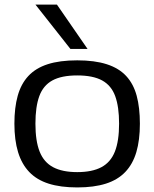

<svg xmlns="http://www.w3.org/2000/svg" viewBox="-20 -810 675 840"><path d="M43 -269Q43 -339 57.5 -391Q72 -443 104 -477.5Q136 -512 188.5 -529Q241 -546 318 -546Q394 -546 447 -529Q500 -512 532 -477.5Q564 -443 578 -391Q592 -339 592 -269Q592 -197 576.5 -144.5Q561 -92 528 -57.5Q495 -23 443 -6.5Q391 10 318 10Q245 10 193 -6.5Q141 -23 108 -57.5Q75 -92 59 -144.5Q43 -197 43 -269ZM135 -269Q135 -193 153.5 -146.5Q172 -100 212.5 -78.5Q253 -57 318 -57Q383 -57 423.5 -78.5Q464 -100 482.5 -146.5Q501 -193 501 -269Q501 -343 484 -389.5Q467 -436 427 -458Q387 -480 318 -480Q249 -480 209 -458Q169 -436 152 -389.5Q135 -343 135 -269ZM288 -596 135 -790H229L363 -596Z"/></svg>

Font: Georama SemiExpanded
Style: Regular
Weight: 400
Width: 6
Designer: Jean-Baptiste Levee
Foundry: Production Type
Version: Version 1.001